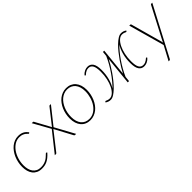

<svg xmlns="http://www.w3.org/2000/svg" viewBox="123 -1376 2430 2430"><g transform="rotate(-45 1338.5 -161.0)"><path d="M396.5 -91Q369.5 -61 345.8 -42Q322 -23 299.2 -12.5Q276.5 -2 254 2Q231.5 6 206.5 6Q164 6 133.2 -8.8Q102.5 -23.5 82.2 -49.5Q62 -75.5 52.2 -111Q42.5 -146.5 42.5 -188Q42.5 -227 50.5 -265.5Q58.5 -304 73.5 -338.8Q88.5 -373.5 110 -403.2Q131.5 -433 158.2 -454.8Q185 -476.5 216.5 -488.8Q248 -501 283.5 -501Q307.5 -501 327.2 -496.2Q347 -491.5 363 -482.8Q379 -474 391.8 -462Q404.5 -450 415.5 -435L408.5 -427Q405.5 -424 401 -424Q397 -424 390 -432.8Q383 -441.5 369.8 -451.8Q356.5 -462 335.5 -470.8Q314.5 -479.5 282.5 -479.5Q236.5 -479.5 197.2 -455Q158 -430.5 129.5 -389.8Q101 -349 84.8 -296.2Q68.5 -243.5 68.5 -187.5Q68.5 -151 76.8 -119.5Q85 -88 102.2 -64.8Q119.5 -41.5 146 -28.2Q172.5 -15 209.5 -15Q238.5 -15 261.2 -21.2Q284 -27.5 302 -37Q320 -46.5 333.2 -57.5Q346.5 -68.5 356.2 -78Q366 -87.5 372.8 -93.8Q379.5 -100 384 -100Q388.5 -100 391.5 -97L396.5 -91Z M679 -262 821.5 0H802Q792.5 0 789 -7.5L660.5 -248Q659.5 -245.5 658 -243.2Q656.5 -241 654.5 -238.5L472.5 -6.5Q470 -3.5 467.2 -1.8Q464.5 0 460.5 0H439.5L648 -263L520 -493H539.5Q544.5 -493 546.8 -491.8Q549 -490.5 551 -487.5L666 -276.5Q668 -281 672 -285.5L830.5 -487Q834.5 -493 840.5 -493H862.5Z M1075.5 -15Q1122.5 -15 1161.2 -39.2Q1200 -63.5 1227.5 -103.5Q1255 -143.5 1270.2 -194.8Q1285.5 -246 1285.5 -300Q1285.5 -342 1275.2 -375.2Q1265 -408.5 1245.8 -431.5Q1226.5 -454.5 1199 -466.8Q1171.5 -479 1137.5 -479Q1106 -479 1078.2 -468Q1050.5 -457 1027.2 -437.8Q1004 -418.5 985.5 -391.8Q967 -365 954 -333.5Q941 -302 934.2 -266.8Q927.5 -231.5 927.5 -195Q927.5 -153 937.8 -119.5Q948 -86 967 -62.8Q986 -39.5 1013.5 -27.2Q1041 -15 1075.5 -15ZM1073 6Q1033.5 6 1001.8 -8Q970 -22 947.8 -48Q925.5 -74 913.5 -111.2Q901.5 -148.5 901.5 -195Q901.5 -234 909.2 -272Q917 -310 931.5 -343.8Q946 -377.5 967 -406.2Q988 -435 1014.5 -455.8Q1041 -476.5 1072.5 -488.2Q1104 -500 1140 -500Q1179.5 -500 1211.2 -486Q1243 -472 1265.2 -446Q1287.5 -420 1299.5 -383Q1311.5 -346 1311.5 -300Q1311.5 -261 1303.8 -223.2Q1296 -185.5 1281.5 -151.5Q1267 -117.5 1246 -88.5Q1225 -59.5 1198.5 -38.5Q1172 -17.5 1140.2 -5.8Q1108.5 6 1073 6Z M1779.5 -119.5Q1794.5 -150 1818.5 -190Q1842.5 -230 1872 -272.2Q1901.5 -314.5 1934.5 -355.5Q1967.5 -396.5 2000.5 -428.5Q2033.5 -460.5 2064.8 -480.2Q2096 -500 2122 -500Q2142.5 -500 2159 -495Q2175.5 -490 2195.5 -477L2190 -468Q2187 -464 2183 -463Q2180 -462.5 2175.2 -465Q2170.5 -467.5 2163 -470.8Q2155.5 -474 2145.5 -476.8Q2135.5 -479.5 2122 -479.5Q2089.5 -479.5 2060.8 -453.5Q2032 -427.5 2010 -383.8Q1988 -340 1975.2 -281.8Q1962.5 -223.5 1962.5 -159Q1962.5 -82 1981.8 -48.5Q2001 -15 2039.5 -15Q2060 -15 2075.2 -21.2Q2090.5 -27.5 2101.2 -35Q2112 -42.5 2118.5 -49Q2125 -55.5 2127.5 -56Q2132.5 -56.5 2135.5 -53.5L2140.5 -46Q2128 -31 2114.5 -21Q2101 -11 2087.5 -5Q2074 1 2061 3.2Q2048 5.5 2037 5.5Q1991 5.5 1965.2 -31.8Q1939.5 -69 1939.5 -151Q1939.5 -228.5 1957.8 -296.8Q1976 -365 2008 -413.5Q1979 -385 1946.8 -346Q1914.5 -307 1883.2 -261.8Q1852 -216.5 1823.8 -167Q1795.5 -117.5 1774 -68L1767 1H1744L1782.5 -378Q1767.5 -347.5 1743.8 -307.2Q1720 -267 1690.5 -224.2Q1661 -181.5 1627.8 -140.5Q1594.5 -99.5 1561 -67Q1527.5 -34.5 1496 -14.5Q1464.5 5.5 1438.5 5.5Q1418.5 5.5 1401.8 0.2Q1385 -5 1365.5 -18L1371 -26.5Q1374.5 -31.5 1378 -31.5Q1381 -32 1385.8 -29.5Q1390.5 -27 1398 -24Q1405.5 -21 1415.5 -18.2Q1425.5 -15.5 1438.5 -15.5Q1471 -15.5 1500 -41.2Q1529 -67 1551 -111Q1573 -155 1585.8 -213.2Q1598.5 -271.5 1598.5 -336Q1598.5 -412.5 1579 -446.2Q1559.5 -480 1521.5 -480Q1501 -480 1485.5 -473.8Q1470 -467.5 1459.5 -459.8Q1449 -452 1442.5 -445.5Q1436 -439 1433.5 -438.5Q1428.5 -438 1425.5 -441L1420.5 -448.5Q1433 -463.5 1446.5 -473.5Q1460 -483.5 1473.5 -489.5Q1487 -495.5 1499.8 -497.8Q1512.5 -500 1524 -500Q1570 -500 1595.8 -462.8Q1621.5 -425.5 1621.5 -343.5Q1621.5 -304.5 1616.8 -267.8Q1612 -231 1603 -197.2Q1594 -163.5 1581 -133.8Q1568 -104 1552 -80Q1581 -108.5 1613.5 -147.8Q1646 -187 1677.5 -232.8Q1709 -278.5 1737.8 -328.5Q1766.5 -378.5 1788 -428.5L1794.5 -493.5H1817.5Z M2677 -493 2329.5 168Q2324 178.5 2315 178.5H2298L2400 -12L2265.5 -493H2284Q2293 -493 2294.5 -484L2411.5 -62Q2413 -56 2413.8 -50Q2414.5 -44 2415.5 -38Q2420 -50 2426 -62L2647 -485.5Q2651 -493 2658.5 -493Z"/></g></svg>

Font: Lato ExtraLight
Style: Italic
Weight: 275
Italic angle: -7°
Designer: Lukasz Dziedzic with Adam Twardoch and Botio Nikoltchev
Foundry: tyPoland Lukasz Dziedzic
Version: Version 2.015; 2015-08-06; http://www.latofonts.com/